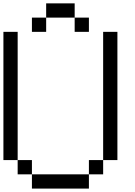

<svg xmlns="http://www.w3.org/2000/svg" viewBox="-20 -1103 790 1123"><path d="M0 -166.7V-916.7H83.3V-166.7ZM166.7 -166.7V-83.3H83.3V-166.7ZM166.7 -83.3H500V0H166.7ZM166.7 -916.7V-1000H250V-916.7ZM500 -83.3V-166.7H583.3V-83.3ZM500 -1000V-916.7H416.7V-1000ZM666.7 -166.7H583.3V-916.7H666.7ZM250 -1000V-1083.3H416.7V-1000Z"/></svg>

Font: Galmuri11 Regular
Style: Regular
Weight: 400
Designer: Minseo Lee (Quiple)
Version: Version 2.356;hotconv 1.1.0;makeotfexe 2.6.0 DEVELOPMENT